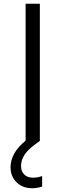

<svg xmlns="http://www.w3.org/2000/svg" viewBox="-20 -750 348 1021"><path d="M191.9 0H190.9L161.1 22Q91.8 73.2 91.8 132.8Q91.8 160.6 108.6 177.7Q125.5 194.8 154.8 194.8Q181.6 194.8 204.1 186V242.2Q176.8 251 150.9 251Q100.6 251 68.4 219.7Q36.1 188.5 36.1 139.2Q36.1 63.5 116.2 -2V-730H191.9Z"/></svg>

Font: Sora Light
Style: Regular
Weight: 300
Designer: Jonathan Barnbrook, Julián Moncada
Foundry: Barnbrook Fonts
Version: Version 2.000